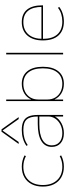

<svg xmlns="http://www.w3.org/2000/svg" viewBox="792 -1622 840 2463"><g transform="rotate(-90 1211.5 -390.0)"><path d="M306 10Q227 10 169.5 -23Q112 -56 81 -116.5Q50 -177 50 -260Q50 -343 81 -403.5Q112 -464 169.5 -497Q227 -530 306 -530Q344 -530 379.5 -521.5Q415 -513 450 -495L441 -477Q408 -494 375 -502Q342 -510 306 -510Q196 -510 133 -443Q70 -376 70 -260Q70 -144 133 -77Q196 -10 306 -10Q342 -10 375 -18Q408 -26 441 -43L450 -25Q415 -7 379.5 1.5Q344 10 306 10Z M735 10Q654 10 606.5 -32Q559 -74 559 -145Q559 -233 634.5 -279Q710 -325 853 -325H949Q949 -426 910 -468Q871 -510 776 -510Q719 -510 671.5 -496.5Q624 -483 583 -454L572 -470Q616 -501 667 -515.5Q718 -530 776 -530Q845 -530 887.5 -509Q930 -488 949.5 -443Q969 -398 969 -325V0H949V-104H948Q920 -52 862 -21Q804 10 735 10ZM735 -10Q795 -10 843.5 -34Q892 -58 920.5 -99Q949 -140 949 -190V-305H853Q718 -305 648.5 -264Q579 -223 579 -145Q579 -83 620.5 -46.5Q662 -10 735 -10ZM597 -570 754 -790H784L941 -570H916L770 -776H768L622 -570Z M1368 10Q1300 10 1247.5 -21.5Q1195 -53 1169 -108H1167V0H1147V-730H1167V-412H1169Q1195 -468 1247.5 -499Q1300 -530 1368 -530Q1472 -530 1529.5 -459Q1587 -388 1587 -260Q1587 -133 1529.5 -61.5Q1472 10 1368 10ZM1368 -10Q1463 -10 1515 -75Q1567 -140 1567 -260Q1567 -380 1515 -445Q1463 -510 1368 -510Q1309 -510 1263.5 -486Q1218 -462 1192.5 -419Q1167 -376 1167 -320V-200Q1167 -144 1192.5 -101Q1218 -58 1263.5 -34Q1309 -10 1368 -10Z M1746 0V-730H1766V0Z M2167 10Q2051 10 1988 -60Q1925 -130 1925 -260Q1925 -386 1987.5 -458Q2050 -530 2160 -530Q2265 -530 2320 -463Q2375 -396 2375 -268Q2375 -264 2375 -263Q2375 -262 2375 -258H1935V-278H2365L2355 -268Q2355 -388 2305.5 -449Q2256 -510 2160 -510Q2059 -510 2002 -444.5Q1945 -379 1945 -260Q1945 -138 2002.5 -74Q2060 -10 2167 -10Q2218 -10 2263 -24Q2308 -38 2343 -66L2355 -50Q2318 -21 2269.5 -5.5Q2221 10 2167 10Z"/></g></svg>

Font: M PLUS 2 Thin
Style: Regular
Weight: 100
Designer: Coji Morishita
Foundry: UNDERFOREST DESIGN
Version: Version 1.001